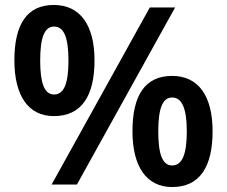

<svg xmlns="http://www.w3.org/2000/svg" viewBox="-20 -810 915 774"><path d="M197 -342C309 -342 361 -423 361 -567C361 -709 303 -790 197 -790C88 -790 38 -711 38 -567C38 -424 94 -342 197 -342ZM188 -66H290L686 -780H584ZM198 -429C159 -429 142 -475 142 -566C142 -658 159 -703 198 -703C238 -703 256 -658 256 -566C256 -474 238 -429 198 -429ZM674 -56C785 -56 837 -137 837 -281C837 -423 780 -504 674 -504C564 -504 514 -425 514 -281C514 -138 571 -56 674 -56ZM674 -143C635 -143 618 -188 618 -280C618 -372 635 -417 674 -417C714 -417 733 -372 733 -280C733 -187 714 -143 674 -143Z"/></svg>

Font: Noto Sans Malayalam UI SemiBold
Style: Regular
Weight: 600
Designer: Jelle Bosma - Monotype Design Team
Foundry: Monotype Imaging Inc.
Version: Version 2.104